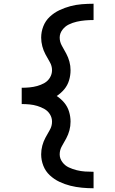

<svg xmlns="http://www.w3.org/2000/svg" viewBox="-20 -853 616 1026"><path d="M480 153V65Q457 65 434.5 63.5Q412 62 390 56.5Q368 51 347.5 41.5Q327 32 313 13Q299 -6 299 -28Q299 -52 311 -72.5Q323 -93 334 -113.5Q345 -134 351 -156.5Q357 -179 357 -203Q357 -230 349 -256.5Q341 -283 323.5 -304Q306 -325 283 -340Q306 -355 323.5 -376Q341 -397 349 -423.5Q357 -450 357 -478Q357 -501 351 -523.5Q345 -546 334 -566.5Q323 -587 311 -608Q299 -629 299 -652Q299 -674 313 -693Q327 -712 347.5 -722Q368 -732 390 -737Q412 -742 434.5 -744Q457 -746 480 -746V-833Q449 -833 417.5 -830.5Q386 -828 356 -820Q326 -812 297.5 -798.5Q269 -785 246 -763.5Q223 -742 211.5 -712.5Q200 -683 200 -652Q200 -629 206 -606Q212 -583 223 -562.5Q234 -542 246 -521.5Q258 -501 258 -478Q258 -457 247 -438.5Q236 -420 217.5 -409.5Q199 -399 179 -393.5Q159 -388 138 -386Q117 -384 96 -384V-297Q117 -297 138 -295Q159 -293 179 -287Q199 -281 217.5 -270.5Q236 -260 247 -242Q258 -224 258 -203Q258 -179 246 -158.5Q234 -138 223 -117.5Q212 -97 206 -74.5Q200 -52 200 -28Q200 3 211.5 32.5Q223 62 246 83.5Q269 105 297.5 118.5Q326 132 356 139.5Q386 147 417.5 150Q449 153 480 153Z"/></svg>

Font: Iosevka Sparkle Medium
Style: Regular
Weight: 500
Designer: Belleve Invis
Foundry: Belleve Invis
Version: Version 4.5.0; ttfautohint (v1.8.3)